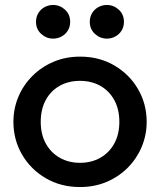

<svg xmlns="http://www.w3.org/2000/svg" viewBox="-20 -738 644 773"><path d="M302 15Q224.5 15 163.8 -20.8Q103 -56.5 68.5 -116.2Q34 -176 34 -247.5Q34 -300.5 53.8 -347.8Q73.5 -395 109.8 -431.5Q146 -468 195 -489Q244 -510 302.5 -510Q380 -510 440.8 -474.2Q501.5 -438.5 536 -378.8Q570.5 -319 570.5 -247.5Q570.5 -195 550.8 -147.5Q531 -100 495 -63.5Q459 -27 410 -6Q361 15 302 15ZM302 -82.5Q348 -82.5 383.8 -102.8Q419.5 -123 440 -160Q460.5 -197 460.5 -247.5Q460.5 -298 440 -335.2Q419.5 -372.5 383.8 -392.5Q348 -412.5 302 -412.5Q256 -412.5 220.2 -392.5Q184.5 -372.5 164.2 -335.2Q144 -298 144 -247.5Q144 -197 164.5 -160Q185 -123 220.8 -102.8Q256.5 -82.5 302 -82.5ZM194 -582.5Q166.5 -582.5 145.8 -601.5Q125 -620.5 125 -650Q125 -670 134.5 -685.5Q144 -701 159.8 -709.5Q175.5 -718 194 -718Q221 -718 241.8 -699Q262.5 -680 262.5 -650Q262.5 -630 253 -614.8Q243.5 -599.5 227.8 -591Q212 -582.5 194 -582.5ZM410.5 -582.5Q383 -582.5 362.2 -601.5Q341.5 -620.5 341.5 -650Q341.5 -670 351 -685.5Q360.5 -701 376.2 -709.5Q392 -718 410.5 -718Q437.5 -718 458.2 -699Q479 -680 479 -650Q479 -630 469.5 -614.8Q460 -599.5 444.2 -591Q428.5 -582.5 410.5 -582.5Z"/></svg>

Font: Geologica Roman
Style: Regular
Weight: 400
Designer: Sindre Bremnes, Frode Helland
Foundry: Monokrom Skriftforlag AS
Version: Version 1.010;gftools[0.9.28]